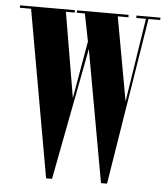

<svg xmlns="http://www.w3.org/2000/svg" viewBox="-56 -746 682 791"><g transform="rotate(5 285.0 -350.0)"><path d="M164 0.5 41.5 -690H-5V-700H222V-690H185.5L245 -338.5L286.5 -576L264 -690H230.5V-700H444V-690H400L462.5 -343.5L516.5 -690H476.5V-700H575.5V-690H527L416 0.5H391L293 -545.5L188.5 0.5Z"/></g></svg>

Font: Imbue 100pt
Style: Bold
Weight: 700
Designer: Tyler Finck
Foundry: Etcetera Type Company
Version: Version 1.102; ttfautohint (v1.8.3)